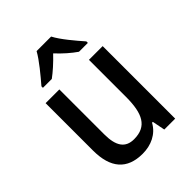

<svg xmlns="http://www.w3.org/2000/svg" viewBox="-219 -976 1009 1009"><g transform="rotate(-45 285.5 -471.0)"><path d="M340 -859H232C208 -815 155 -752 119 -710V-699H185C215 -721 251 -753 285 -789C318 -753 355 -721 387 -699H453V-710C417 -751 363 -814 340 -859ZM496 -632H394V-356C394 -234 363 -169 267 -169C203 -169 174 -211 174 -298V-632H72V-280C72 -149 130 -83 245 -83C308 -83 365 -109 395 -164H401L415 -93H496Z"/></g></svg>

Font: Noto Sans Kannada UI SemiCondensed Medium
Style: Regular
Weight: 500
Width: 4
Designer: Jelle Bosma - Monotype Design Team
Foundry: Monotype Imaging Inc.
Version: Version 2.005